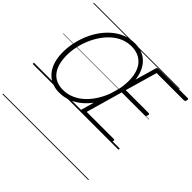

<svg xmlns="http://www.w3.org/2000/svg" viewBox="-333 -1379 2242 2242"><g transform="rotate(45 788.0 -257.5)"><path d="M455 19Q385 19 329 -5.5Q273 -30 233 -77.5Q193 -125 172 -193Q151 -261 151 -347Q151 -424 167.5 -503Q184 -582 215.5 -657Q247 -732 293 -796.5Q339 -861 397.5 -910.5Q456 -960 526.5 -987.5Q597 -1015 677 -1015Q748 -1015 804.5 -990Q861 -965 900.5 -918Q940 -871 961 -805Q982 -739 982 -657Q982 -582 965.5 -502.5Q949 -423 917.5 -347Q886 -271 840 -205Q794 -139 735.5 -88.5Q677 -38 606.5 -9.5Q536 19 455 19ZM462 -35Q534 -35 596.5 -61Q659 -87 711.5 -133Q764 -179 805 -239.5Q846 -300 875 -369Q904 -438 919 -511Q934 -584 934 -654Q934 -728 916 -785.5Q898 -843 864 -882Q830 -921 781.5 -941.5Q733 -962 672 -962Q603 -962 542 -937Q481 -912 429.5 -866.5Q378 -821 337.5 -762Q297 -703 268 -634.5Q239 -566 224 -494Q209 -422 209 -351Q209 -275 226 -216Q243 -157 275.5 -116.5Q308 -76 355 -55.5Q402 -35 462 -35ZM803 0Q788 0 782 -5.5Q776 -11 779 -23L1053 -979Q1056 -988 1062.5 -993Q1069 -998 1084 -998H1562Q1572 -998 1574.5 -991.5Q1577 -985 1574 -973Q1571 -960 1565 -954Q1559 -948 1549 -948H1099L985 -552H1363Q1374 -552 1376.5 -546Q1379 -540 1376 -528Q1373 -514 1366.5 -508Q1360 -502 1351 -502H971L842 -50H1289Q1299 -50 1301.5 -44Q1304 -38 1302 -25Q1298 -12 1292 -6Q1286 0 1277 0ZM0 490H1418V500H0ZM0 -20H1418V0H0ZM0 -505H1418V-500H0ZM0 -1010H1418V-1000H0Z"/></g></svg>

Font: Playwrite AU QLD Guides
Style: Regular
Weight: 400
Designer: Veronika Burian, José Scaglione
Foundry: TypeTogether
Version: Version 1.003